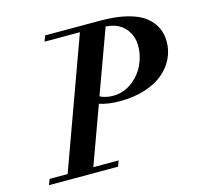

<svg xmlns="http://www.w3.org/2000/svg" viewBox="-98 -769 911 874"><g transform="rotate(-15 357.5 -331.5)"><path d="M27.8 0 38.1 -26.9H123L344.2 -636.2H177.7L187.5 -663.1H447.3Q520 -663.1 573.5 -649.7Q627 -636.2 657 -612.3Q687 -588.4 700.9 -558.6Q714.8 -528.8 714.8 -492.2Q714.8 -451.2 697 -414.3Q679.2 -377.4 645.5 -348.6Q611.8 -319.8 558.6 -302.7Q505.4 -285.6 439.5 -285.6Q383.8 -285.6 343.3 -299.3L244.1 -26.9H363.3L353.5 0ZM584.5 -506.3Q584.5 -558.1 552.7 -593Q521 -627.9 463.9 -630.9L354.5 -331.1Q381.3 -317.4 416 -317.4Q464.8 -317.4 504.4 -346.7Q543.9 -376 564.2 -418.9Q584.5 -461.9 584.5 -506.3Z"/></g></svg>

Font: Elstob 14pt SemiBold
Style: Italic
Weight: 600
Italic angle: -20°
Designer: Peter S. Baker
Version: Version 1.015